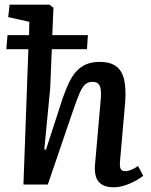

<svg xmlns="http://www.w3.org/2000/svg" viewBox="-20 -787 642 819"><path d="M467 12Q432 12 413.5 -0.5Q395 -13 389 -34Q383 -55 385 -81L409 -355Q414 -403 405.5 -420.5Q397 -438 375 -438Q355 -438 342.5 -426Q330 -414 319.5 -389.5Q309 -365 296 -328L184 0H80L101 -577H7L12 -637H104L105 -694L15 -714L21 -767H191L208 -754L203 -637H355L351 -577H201L194 -409L169 -150L176 -148L247 -367Q261 -407 275 -436Q289 -465 307.5 -484.5Q326 -504 350 -513.5Q374 -523 404 -523Q452 -523 477 -503Q502 -483 510 -445Q518 -407 514 -352L492 -100Q490 -77 494.5 -67Q499 -57 515 -57Q526 -57 540.5 -63Q555 -69 569 -79L591 -37Q581 -29 566.5 -20.5Q552 -12 535 -4.5Q518 3 500 7.5Q482 12 467 12Z"/></svg>

Font: Literata Medium
Style: Italic
Weight: 500
Italic angle: -2°
Designer: Latin by Veronika Burian and Jose Scaglione. Greek by Irene Vlachou. Cyrillic by Vera Evstafieva
Foundry: TypeTogether
Version: Version 3.103;gftools[0.9.29]